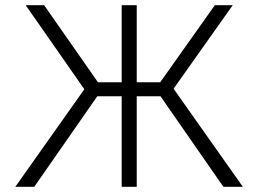

<svg xmlns="http://www.w3.org/2000/svg" viewBox="-20 -720 995 740"><path d="M39 0 305 -376 79 -700H150L357.5 -403H449V-700H507V-403H597.5L808 -700H877L649 -378L916 0H841L598.5 -349H507V0H449V-349H355L112 0Z"/></svg>

Font: Geologica Thin
Style: Regular
Weight: 100
Designer: Sindre Bremnes, Frode Helland
Foundry: Monokrom Skriftforlag AS
Version: Version 1.010; ttfautohint (v1.8.4.7-5d5b);gftools[0.9.28]